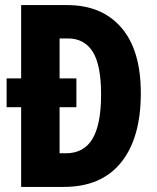

<svg xmlns="http://www.w3.org/2000/svg" viewBox="-20 -827 616 754"><path d="M244 -807Q380 -807 456.5 -718.5Q533 -630 533 -461Q533 -285 455.5 -189Q378 -93 231 -93H63V-406H6V-519H63V-807ZM247 -676H214V-519H280V-406H214V-225H238Q309 -225 343 -281.5Q377 -338 377 -456Q377 -572 344 -624Q311 -676 247 -676Z"/></svg>

Font: Noto Sans Kannada UI ExtraCondensed ExtraBold
Style: Regular
Weight: 800
Width: 2
Designer: Jelle Bosma - Monotype Design Team
Foundry: Monotype Imaging Inc.
Version: Version 2.005; ttfautohint (v1.8.4.7-5d5b)